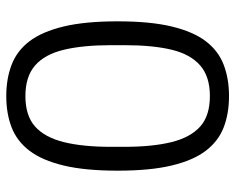

<svg xmlns="http://www.w3.org/2000/svg" viewBox="-89 -649 750 612"><g transform="rotate(90 286.0 -343.0)"><path d="M286 12Q231 12 186.5 -5Q142 -22 111.5 -62Q81 -102 64.5 -170.5Q48 -239 48 -343Q48 -447 64.5 -515.5Q81 -584 111.5 -624Q142 -664 186.5 -681Q231 -698 286 -698Q342 -698 386 -681Q430 -664 460.5 -624Q491 -584 507.5 -515.5Q524 -447 524 -343Q524 -239 507.5 -170.5Q491 -102 460.5 -62Q430 -22 386 -5Q342 12 286 12ZM286 -49Q349 -49 383.5 -80Q418 -111 433 -171.5Q448 -232 448 -321V-364Q448 -454 433 -514.5Q418 -575 383.5 -606Q349 -637 286 -637Q224 -637 188.5 -606Q153 -575 138.5 -515Q124 -455 124 -365V-322Q124 -233 138.5 -172Q153 -111 188.5 -80Q224 -49 286 -49Z"/></g></svg>

Font: Archivo SemiBold Light
Style: Regular
Weight: 300
Version: Version 2.001